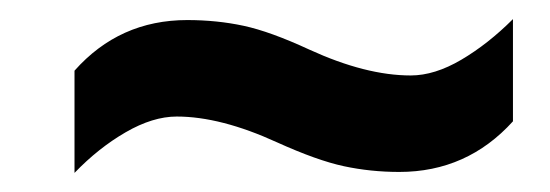

<svg xmlns="http://www.w3.org/2000/svg" viewBox="-20 -453 576 201"><path d="M165 -331Q140 -331 111.5 -314.5Q83 -298 58 -272V-379Q105 -432 176 -432Q207 -432 235 -426Q263 -420 304 -401Q363 -374 410 -374Q435 -374 463 -390.5Q491 -407 517 -433V-326Q469 -273 398 -273Q368 -273 340 -279Q312 -285 270 -304Q211 -331 165 -331Z"/></svg>

Font: Noto Sans Display
Style: Bold Italic
Weight: 700
Italic angle: -12°
Designer: Monotype Design team
Foundry: Monotype Imaging Inc.
Version: Version 1.000